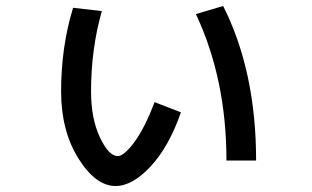

<svg xmlns="http://www.w3.org/2000/svg" viewBox="-20 -577 1040 641"><path d="M634 -530 725 -557Q835 -339 835 -41H736Q736 -313 634 -530ZM320 -540Q284 -414 284 -272Q284 -181 313.5 -118.5Q343 -56 373 -56Q394 -56 428.5 -102.5Q463 -149 496 -236L584 -202Q544 -87 483 -21.5Q422 44 366 44Q299 44 241.5 -48.5Q184 -141 184 -272Q184 -421 224 -551Z"/></svg>

Font: M PLUS 1p Medium
Style: Regular
Weight: 500
Version: Version 1.062